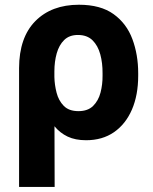

<svg xmlns="http://www.w3.org/2000/svg" viewBox="-20 -570 632 794"><path d="M58.9 203.1V-288.4Q59.3 -415.1 126.2 -482.8Q193.2 -550.4 306.5 -550.4Q396 -550.4 449.8 -511.5Q503.6 -472.7 527.5 -408.2Q551.5 -343.8 551.5 -267V-257.1Q551.5 -176.8 525.6 -116.8Q499.6 -56.8 451.5 -23.4Q403.4 9.9 335.9 9.9Q291.5 9.9 259.8 -5.1Q228 -20.2 205.3 -47.9L206 203.1ZM204.9 -251.8Q205.6 -219.1 214 -186.6Q222.3 -154.1 243.6 -132.3Q264.9 -110.4 304.3 -110.4Q343.4 -110.4 365.2 -132.1Q387.1 -153.8 395.8 -187.5Q404.5 -221.2 404.1 -257.1V-267Q404.5 -309.3 394.7 -345.3Q384.9 -381.4 362.6 -403.4Q340.2 -425.4 302.2 -425.4Q266.7 -425.4 245.4 -404.5Q224.1 -383.5 214.5 -349.3Q204.9 -315 204.9 -274.5Z"/></svg>

Font: Inter UI
Style: Bold
Weight: 700
Designer: Rasmus Andersson
Foundry: rsms
Version: 3.2;8d6f07862